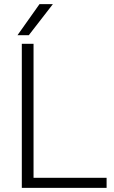

<svg xmlns="http://www.w3.org/2000/svg" viewBox="-20 -913 553 933"><path d="M498 -49V0H86V-700H143V-49ZM172 -893H237L120 -742H65Z"/></svg>

Font: Krub Light
Style: Regular
Weight: 300
Designer: Ekaluck Peanpanawate
Foundry: Cadson Demak Co.,Ltd.
Version: Version 1.000; ttfautohint (v1.6)